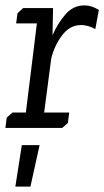

<svg xmlns="http://www.w3.org/2000/svg" viewBox="-21 -475 387 713"><path d="M231 -18 210 0H-1L4 -38L25 -57H75L116 -388H39L44 -426L65 -445H176L174 -344Q193 -388 222 -421.5Q251 -455 292 -455Q320 -455 346 -438L333 -367Q306 -382 280 -382Q238 -382 209 -343Q180 -304 169 -256L143 -57H236ZM126 64 92 218H36L60 64Z"/></svg>

Font: Zilla Slab Regular
Style: Italic
Weight: 400
Italic angle: -6°
Designer: Typotheque.com
Foundry: Typotheque type foundry
Version: Version 1.1; 2017; ttfautohint (v1.6)